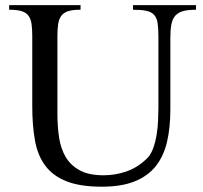

<svg xmlns="http://www.w3.org/2000/svg" viewBox="-20 -701 782 738"><path d="M733.4 -663.6Q702.6 -663.6 683.3 -658.2Q664.1 -652.8 653.3 -640.1Q642.6 -627.4 638.7 -606.9Q634.8 -586.4 634.8 -557.1V-279.8Q634.8 -210 621.8 -155Q608.9 -100.1 578.4 -62Q547.9 -23.9 497.3 -3.7Q446.8 16.6 371.1 16.6Q288.1 16.6 235.6 -4.2Q183.1 -24.9 153.8 -64.5Q124.5 -104 114.3 -161.6Q104 -219.2 104 -293.5V-561.5Q104 -589.4 101.3 -608.6Q98.6 -627.9 89.6 -640.4Q80.6 -652.8 63 -658.2Q45.4 -663.6 15.1 -663.6V-681.2H289.6V-663.6Q259.8 -663.6 242.4 -658.2Q225.1 -652.8 215.8 -640.4Q206.5 -627.9 203.6 -608.6Q200.7 -589.4 200.7 -561.5V-263.2Q200.7 -215.8 207 -172.9Q213.4 -129.9 232.4 -97.7Q251.5 -65.4 286.4 -46.4Q321.3 -27.3 377.9 -27.3Q423.8 -27.3 465.8 -42Q507.8 -56.6 542 -88.9Q558.6 -104 567.9 -128.9Q577.1 -153.8 581.8 -181.6Q586.4 -209.5 587.6 -237.1Q588.9 -264.6 588.9 -285.2V-561.5Q588.9 -593.3 585.7 -613Q582.5 -632.8 572.3 -644Q562 -655.3 542.7 -659.4Q523.4 -663.6 491.2 -663.6V-681.2H733.4Z"/></svg>

Font: Simplified Naskh
Style: Regular
Weight: 400
Designer: SIL International
Foundry: Arabeyes
Version: 1.02_alpha